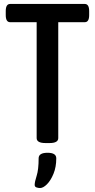

<svg xmlns="http://www.w3.org/2000/svg" viewBox="-20 -720 479 969"><path d="M210 2Q165 2 165 -23V-608H31Q9 -608 9 -644V-664Q9 -700 31 -700H408Q430 -700 430 -664V-644Q430 -608 408 -608H274V-23Q274 2 230 2ZM182 229Q174 229 164.5 226Q155 223 155 213Q155 198 165 167Q175 136 175 79Q175 51 220 51Q264 51 264 79Q264 123 250 157Q236 191 217 210Q198 229 182 229Z"/></svg>

Font: Asap Condensed Medium
Style: Regular
Weight: 500
Width: 3
Designer: Pablo Cosgaya
Foundry: Omnibus-Type
Version: Version 3.001; ttfautohint (v1.8.4.7-5d5b)